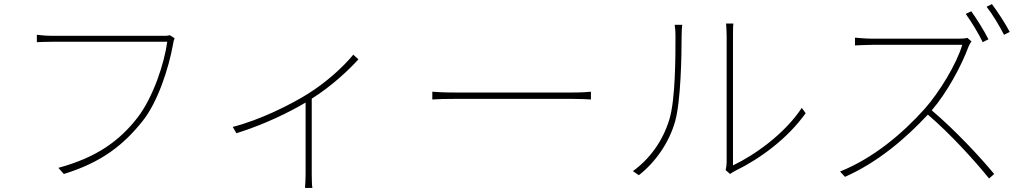

<svg xmlns="http://www.w3.org/2000/svg" viewBox="-20 -851 5020 938"><path d="M833 -664 810 -679C799 -676 792 -676 781 -676C746 -676 280 -676 241 -676C208 -676 185 -678 160 -681V-645C185 -646 206 -647 240 -647C280 -647 742 -647 797 -647C783 -541 728 -376 653 -278C566 -165 454 -82 265 -31L292 -1C480 -59 585 -145 677 -260C752 -354 805 -521 825 -633C828 -651 829 -655 833 -664Z M1117 -231 1135 -200C1278 -245 1395 -304 1473 -350V1C1473 26 1471 56 1470 67H1506C1504 56 1503 26 1503 1V-369C1597 -428 1679 -504 1731 -561L1706 -584C1655 -522 1571 -446 1480 -390C1396 -338 1250 -265 1117 -231Z M2092 -403V-365C2117 -367 2156 -368 2210 -368C2241 -368 2710 -368 2770 -368C2817 -368 2850 -366 2867 -365V-403C2849 -401 2822 -399 2769 -399C2710 -399 2239 -399 2210 -399C2149 -399 2116 -401 2092 -403Z M3525 -20 3547 -1C3552 -5 3561 -11 3573 -17C3692 -75 3826 -172 3916 -298L3897 -324C3812 -195 3664 -92 3561 -43C3561 -43 3561 -629 3561 -674C3561 -705 3561 -723 3563 -736H3527C3528 -723 3530 -705 3530 -674C3530 -629 3530 -98 3530 -59C3530 -46 3528 -32 3525 -20ZM3072 -15 3101 5C3183 -59 3249 -155 3278 -257C3306 -356 3310 -574 3310 -677C3310 -695 3311 -711 3313 -730H3276C3279 -713 3280 -695 3280 -677C3280 -574 3280 -365 3250 -267C3217 -159 3152 -73 3072 -15Z M4725 -796 4698 -783C4725 -746 4762 -685 4781 -645L4809 -659C4787 -703 4750 -761 4725 -796ZM4826 -831 4800 -818C4829 -781 4862 -726 4885 -681L4913 -695C4893 -734 4853 -795 4826 -831ZM4726 -649 4706 -666C4695 -663 4681 -662 4660 -662C4629 -662 4267 -662 4241 -662C4209 -662 4157 -667 4157 -667V-629C4157 -629 4211 -632 4241 -632C4267 -632 4651 -632 4681 -632C4653 -537 4568 -399 4498 -320C4386 -195 4245 -78 4084 -13L4108 13C4268 -58 4402 -172 4513 -291C4621 -199 4743 -65 4812 21L4837 -1C4766 -87 4645 -216 4532 -312C4606 -398 4677 -529 4712 -624C4714 -630 4722 -644 4726 -649Z"/></svg>

Font: Noto Sans CJK SC Thin
Style: Regular
Weight: 100
Designer: Ryoko NISHIZUKA 西塚涼子 (kana, bopomofo & ideographs); Paul D. Hunt (Latin, Greek & Cyrillic); Sandoll Communications 산돌커뮤니
Foundry: Adobe
Version: Version 2.004;hotconv 1.0.118;makeotfexe 2.5.65603